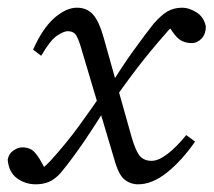

<svg xmlns="http://www.w3.org/2000/svg" viewBox="-24 -468 555 499"><path d="M-4 -53Q-1 -69 11 -77Q23 -85 34 -85Q48 -85 58 -79Q68 -73 80 -53L104 -10L77 -23Q94 -36 108 -51Q148 -95 181.5 -141Q215 -187 251 -240L264 -209Q227 -148 195 -101Q163 -54 134 -19Q119 -2 103.5 4.5Q88 11 69 11Q42 11 20.5 -4.5Q-1 -20 -4 -53ZM273 -54 189 -336Q181 -365 174 -376Q167 -387 152 -387Q142 -387 124.5 -375.5Q107 -364 83 -323L62 -339Q87 -395 117.5 -421.5Q148 -448 176 -448Q202 -448 218 -430Q234 -412 246 -368L318 -112Q329 -74 340 -62Q351 -50 370 -50Q388 -50 411.5 -68Q435 -86 460 -117L483 -100Q449 -51 410.5 -20Q372 11 335 11Q315 11 299.5 -1.5Q284 -14 273 -54ZM268 -202 254 -231Q290 -291 322.5 -336Q355 -381 375 -406Q395 -429 411.5 -438.5Q428 -448 450 -448Q467 -448 486.5 -436Q506 -424 511 -399Q511 -380 500 -368Q489 -356 474 -356Q461 -356 449 -361.5Q437 -367 424 -386L402 -418L440 -413Q431 -406 422 -397.5Q413 -389 405 -379Q368 -337 334 -293Q300 -249 268 -202Z"/></svg>

Font: Lisu Bosa ExtraLight
Style: Italic
Weight: 200
Italic angle: -19°
Designer: David Morse, Annie Olsen, Victor Gaultney, Frank Grießhammer (Latin)
Foundry: SIL International
Version: Version 2.000